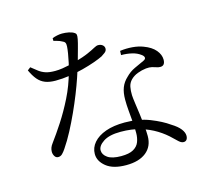

<svg xmlns="http://www.w3.org/2000/svg" viewBox="-115 -928 1230 1111"><g transform="rotate(-15 500.0 -372.0)"><path d="M509 44Q431 44 390 11Q349 -22 349 -65Q349 -103 375 -133Q401 -163 448.5 -180Q496 -197 563 -197Q647 -197 712.5 -171Q778 -145 820 -115Q856 -93 872.5 -71.5Q889 -50 889 -31Q889 -16 882.5 -7.5Q876 1 864 1Q855 1 847 -4Q839 -9 830.5 -17.5Q822 -26 811 -36Q778 -69 736.5 -94.5Q695 -120 643.5 -135.5Q592 -151 526 -151Q458 -151 422.5 -127.5Q387 -104 387 -77Q387 -51 413.5 -32.5Q440 -14 494 -14Q542 -14 567.5 -28.5Q593 -43 602.5 -67.5Q612 -92 612 -121Q612 -155 609 -190Q606 -225 603 -259Q600 -293 600 -323Q600 -366 611.5 -395.5Q623 -425 648 -448Q672 -473 702.5 -487Q733 -501 759 -513Q775 -520 773.5 -530Q772 -540 759 -549Q738 -565 708 -572Q678 -579 644 -579L645 -604Q682 -609 718.5 -606Q755 -603 783 -592Q829 -575 852 -547.5Q875 -520 875 -490Q875 -473 868 -463.5Q861 -454 846 -454Q835 -454 824 -458Q813 -462 798.5 -465.5Q784 -469 763 -467Q737 -464 712 -454.5Q687 -445 670 -428Q653 -411 648.5 -388Q644 -365 645 -338Q646 -320 650.5 -288.5Q655 -257 660 -220Q665 -183 668.5 -147.5Q672 -112 672 -87Q672 -25 629 9.5Q586 44 509 44ZM141 -103Q127 -103 119.5 -115.5Q112 -128 112 -142Q112 -154 116 -165.5Q120 -177 130 -190Q162 -233 199.5 -290.5Q237 -348 271.5 -417Q306 -486 327 -564Q334 -588 340 -615Q346 -642 350 -667Q354 -692 355 -708Q356 -724 351.5 -731.5Q347 -739 334 -744Q323 -750 310 -753.5Q297 -757 287 -760V-776Q299 -781 315.5 -784.5Q332 -788 346 -788Q366 -788 386 -784Q406 -780 419 -771Q426 -767 427.5 -759Q429 -751 425.5 -732.5Q422 -714 412.5 -680Q403 -646 387 -588Q378 -559 364 -517.5Q350 -476 330.5 -427Q311 -378 288 -327.5Q265 -277 239.5 -228.5Q214 -180 186 -139Q176 -124 165.5 -113.5Q155 -103 141 -103ZM241 -534Q204 -534 178.5 -544Q153 -554 134.5 -576Q116 -598 100 -633L118 -647Q140 -629 157.5 -616Q175 -603 196.5 -596Q218 -589 252 -589Q274 -589 296.5 -592.5Q319 -596 338.5 -600.5Q358 -605 371 -608Q430 -625 460 -638.5Q490 -652 505 -660.5Q520 -669 530 -669Q546 -669 556.5 -660.5Q567 -652 567 -639Q567 -625 554 -615.5Q541 -606 533 -601Q513 -591 480.5 -579.5Q448 -568 408 -557.5Q368 -547 325 -540.5Q282 -534 241 -534Z"/></g></svg>

Font: Noto Serif KR
Style: Regular
Weight: 400
Designer: Ryoko NISHIZUKA  (kana & ideographs); Frank Grießhammer (Latin, Greek & Cyrillic); Wenlong ZHANG  (bopomofo); Sandoll Co
Foundry: Adobe
Version: Version 2.003-H1;hotconv 1.1.1;makeotfexe 2.6.0